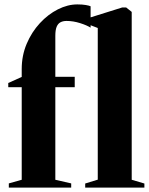

<svg xmlns="http://www.w3.org/2000/svg" viewBox="-20 -851 678 871"><path d="M20 0V-19L78.5 -35.5V-455.5H17.5V-474.5L78.5 -502V-537.5Q78.5 -599 101 -652.2Q123.5 -705.5 160.8 -745.8Q198 -786 242.5 -808.5Q287 -831 331 -831Q354 -831 369.5 -828.2Q385 -825.5 391 -822.5V-725.5Q374 -736.5 343 -746.2Q312 -756 282 -756Q266 -756 254.5 -750Q243 -744 237 -729.5Q231 -715 231 -689V-502.5H319V-455.5H231V-35.5L303 -19V0ZM423.5 -36V-724L366.5 -746V-764.5L534 -817H552.5L577.5 -797V-35.5L635 -18.5V0H366.5V-18.5Z"/></svg>

Font: Merriweather 144pt ExtraBold
Style: Regular
Weight: 800
Version: Version 2.100